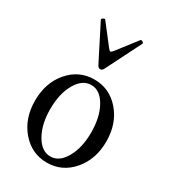

<svg xmlns="http://www.w3.org/2000/svg" viewBox="-173 -775 774 873"><g transform="rotate(30 214.0 -338.0)"><path d="M194.8 -492.2 102.1 -674.8Q100.1 -679.2 108.2 -684.1Q116.2 -689 119.1 -685.1L198.2 -583Q207.5 -570.8 211.9 -570.8Q216.8 -570.8 226.1 -583L304.2 -684.1Q307.1 -688.5 315.2 -683.8Q323.2 -679.2 320.8 -674.8L229 -492.2Q222.7 -478 211.9 -478Q201.2 -478 194.8 -492.2ZM26.9 -207Q26.9 -300.8 80.3 -362.8Q133.8 -424.8 213.9 -424.8Q293.9 -424.8 347.4 -362.8Q400.9 -300.8 400.9 -207Q400.9 -113.8 347.4 -51.3Q293.9 11.2 213.9 11.2Q133.8 11.2 80.3 -51.3Q26.9 -113.8 26.9 -207ZM213.9 -21Q259.8 -21 290.3 -74.7Q320.8 -128.4 320.8 -208Q320.8 -289.1 290.5 -342.5Q260.3 -396 213.9 -396Q167.5 -396 136.7 -342.5Q106 -289.1 106 -208Q106 -128.4 136.7 -74.7Q167.5 -21 213.9 -21Z"/></g></svg>

Font: Junicode SmCond
Style: Regular
Weight: 400
Width: 4
Designer: Peter S. Baker
Version: Version 2.206